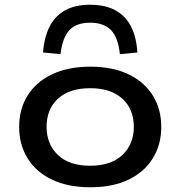

<svg xmlns="http://www.w3.org/2000/svg" viewBox="-20 -783 763 812"><path d="M362 9Q268 9 200.5 -23Q133 -55 97 -113Q61 -171 61 -246Q61 -322 97 -379.5Q133 -437 200.5 -469Q268 -501 362 -501Q456 -501 523 -469Q590 -437 626 -379.5Q662 -322 662 -246Q662 -171 626 -113Q590 -55 523 -23Q456 9 362 9ZM361 -82Q449 -82 497.5 -127.5Q546 -173 546 -247Q546 -321 497.5 -365.5Q449 -410 362 -410Q273 -410 225 -365.5Q177 -321 177 -247Q177 -173 225 -127.5Q273 -82 361 -82ZM236 -554 162 -561Q167 -627 190.5 -672Q214 -717 256.5 -740Q299 -763 361 -763Q424 -763 467 -740Q510 -717 533.5 -672Q557 -627 561 -561L487 -554Q480 -624 449.5 -655.5Q419 -687 361 -687Q303 -687 273.5 -655.5Q244 -624 236 -554Z"/></svg>

Font: Nunito Sans 10pt Expanded SemiBold
Style: Regular
Weight: 600
Width: 7
Designer: Vernon Adams
Foundry: Vernon Adams
Version: Version 3.101;gftools[0.9.27]